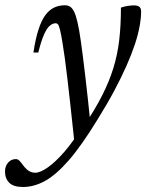

<svg xmlns="http://www.w3.org/2000/svg" viewBox="-98 -466 574 747"><path d="M51 -261.5H32Q40 -314.5 51.5 -350.2Q63 -386 78.2 -406.8Q93.5 -427.5 112.5 -436.5Q131.5 -445.5 154 -445.5Q166 -445.5 174.8 -440Q183.5 -434.5 190.5 -420.2Q197.5 -406 203.5 -379.5Q210 -353 217.2 -301Q224.5 -249 234.2 -166.2Q244 -83.5 256 35.5L191.5 88Q183 5.5 176 -56.2Q169 -118 163.8 -163.5Q158.5 -209 153.8 -242.2Q149 -275.5 145 -300.5Q139.5 -334 135.5 -350Q131.5 -366 127.8 -370.8Q124 -375.5 118.5 -375.5Q107 -375.5 95.5 -365.8Q84 -356 73 -331Q62 -306 51 -261.5ZM215.5 37 231.5 19.5Q272.5 -41.5 299.5 -94.8Q326.5 -148 342.8 -200.2Q359 -252.5 365.8 -309.8Q372.5 -367 372.5 -436.5Q388 -441.5 400.2 -443.2Q412.5 -445 424 -445Q437.5 -445 444.2 -439.5Q451 -434 451 -421.5Q451 -396 445.2 -364Q439.5 -332 426.8 -293.5Q414 -255 394 -209.8Q374 -164.5 346 -112Q318 -59.5 280.5 0.5Q219 101 169.5 157.8Q120 214.5 77.2 238Q34.5 261.5 -8.5 261.5Q-45.5 261.5 -62 245Q-78.5 228.5 -78.5 201.5Q-78.5 180.5 -66.5 166.8Q-54.5 153 -36.5 153Q-29.5 153 -23.8 158Q-18 163 -6.5 179Q5.5 194.5 16.5 200.2Q27.5 206 39 206Q59 206 88.5 185Q118 164 151.2 126Q184.5 88 215.5 37Z"/></svg>

Font: Newsreader 24pt
Style: Italic
Weight: 400
Italic angle: -17°
Designer: Hugues Gentile
Foundry: Production Type
Version: Version 1.003